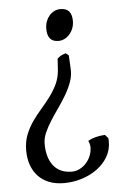

<svg xmlns="http://www.w3.org/2000/svg" viewBox="-53 -508 539 820"><g transform="rotate(-5 216.5 -98.0)"><path d="M286.1 -414.1Q286.1 -397.5 280.8 -383.1Q275.4 -368.7 265.9 -357.7Q256.3 -346.7 243.9 -340.3Q231.4 -334 217.8 -334Q192.9 -334 181.4 -348.4Q169.9 -362.8 169.9 -390.1Q169.9 -406.7 175 -420.9Q180.2 -435.1 189.2 -445.8Q198.2 -456.5 210.4 -462.6Q222.7 -468.8 236.8 -468.8Q262.7 -468.8 274.4 -454.6Q286.1 -440.4 286.1 -414.1ZM394 113.8Q394 148.4 377.2 177.5Q360.4 206.5 331.8 227.8Q303.2 249 266.1 261Q229 272.9 188 272.9Q151.9 272.9 124 261.7Q96.2 250.5 77.4 230.2Q58.6 210 48.8 181.9Q39.1 153.8 39.1 120.1Q39.1 83.5 50.5 54Q62 24.4 79.6 -1Q97.2 -26.4 117.7 -49.8Q138.2 -73.2 156.7 -97.9Q175.3 -122.6 188.5 -150.1Q201.7 -177.7 204.1 -211.9L207 -258.8Q215.3 -266.6 222.9 -270.8Q230.5 -274.9 243.2 -278.8L255.9 -269L258.8 -211.9Q260.7 -184.1 251.2 -156.7Q241.7 -129.4 226.1 -102.5Q210.4 -75.7 192.1 -49.8Q173.8 -23.9 157.7 1.2Q141.6 26.4 130.9 50.5Q120.1 74.7 120.1 98.1Q120.1 158.7 147.5 192.9Q174.8 227.1 226.1 227.1Q243.7 227.1 259.5 219Q275.4 210.9 287.6 197.5Q299.8 184.1 306.9 166.5Q314 148.9 314 129.9Q314 122.6 312 115.7Q310.1 108.9 307.1 102.1Q323.7 92.8 340.8 88.6Q357.9 84.5 379.9 83L393.1 98.1Q394 102.1 394 106Q394 109.9 394 113.8Z"/></g></svg>

Font: GentiumAlt
Style: Regular
Weight: 400
Designer: J. Victor Gaultney
Version: Version 1.02; 2005; OFL release